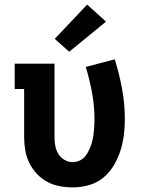

<svg xmlns="http://www.w3.org/2000/svg" viewBox="-20 -807 640 835"><path d="M296 8Q267 8 238.5 2.5Q210 -3 185 -16.5Q160 -30 140 -51.5Q120 -73 107.5 -98.5Q95 -124 90 -152.5Q85 -181 85 -210V-420H44V-530H217V-210Q217 -191 220.5 -172.5Q224 -154 233.5 -138Q243 -122 260 -112Q277 -102 295 -102Q310 -102 323.5 -107.5Q337 -113 347 -123.5Q357 -134 363.5 -147Q370 -160 375 -173.5Q380 -187 383 -201Q386 -215 387.5 -229.5Q389 -244 390 -258Q391 -272 391 -287Q391 -345 380.5 -402.5Q370 -460 353 -516L479 -549Q499 -486 511 -420Q523 -354 523 -288Q523 -253 518.5 -218Q514 -183 503 -149.5Q492 -116 473.5 -85.5Q455 -55 427.5 -33Q400 -11 365.5 -1.5Q331 8 296 8ZM281 -582 218 -638 359 -787 441 -713Z"/></svg>

Font: Iosevka Curly Slab XBdEx
Style: Regular
Weight: 800
Width: 7
Monospace: yes
Designer: Belleve Invis
Foundry: Belleve Invis
Version: Version 11.0.0; ttfautohint (v1.8.3)